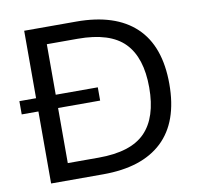

<svg xmlns="http://www.w3.org/2000/svg" viewBox="-76 -748 862 827"><g transform="rotate(-10 355.0 -334.0)"><path d="M658 -334Q658 -168 569 -84Q480 0 310 0H82V-315H9V-373H82V-668H310Q480 -668 569 -584Q658 -500 658 -334ZM570 -334Q570 -465 507 -529.5Q444 -594 303 -594H168V-373H352V-315H168V-74H303Q444 -74 507 -138.5Q570 -203 570 -334Z"/></g></svg>

Font: Celebes
Style: Regular
Weight: 400
Designer: Anugrah Pasau
Foundry: Lafontype
Version: Version 1.000; ttfautohint (v1.8.4)